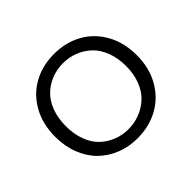

<svg xmlns="http://www.w3.org/2000/svg" viewBox="-133 -727 908 908"><g transform="rotate(-45 321.0 -273.0)"><path d="M594.2 -272.9Q594.2 -188.5 557.4 -124Q520.5 -59.6 458.3 -25.9Q396 7.8 318.8 7.8Q261.2 7.8 211.7 -12Q162.1 -31.7 125.7 -67.6Q89.4 -103.5 68.6 -156.5Q47.9 -209.5 47.9 -272.9Q47.9 -357.9 84.2 -422.4Q120.6 -486.8 182.4 -520.5Q244.1 -554.2 320.8 -554.2Q397.9 -554.2 459.7 -520.5Q521.5 -486.8 557.9 -422.4Q594.2 -357.9 594.2 -272.9ZM318.8 -53.2Q358.4 -53.2 394.3 -66.9Q430.2 -80.6 459 -106.7Q487.8 -132.8 504.9 -175.8Q522 -218.8 522 -272.9Q522 -327.1 505.1 -370.1Q488.3 -413.1 459.7 -439.5Q431.2 -465.8 395.5 -479.5Q359.9 -493.2 319.8 -493.2Q279.8 -493.2 244.4 -479.5Q209 -465.8 180.7 -439.5Q152.3 -413.1 135.7 -370.1Q119.1 -327.1 119.1 -272.9Q119.1 -218.8 135.5 -175.8Q151.9 -132.8 180.2 -106.7Q208.5 -80.6 243.7 -66.9Q278.8 -53.2 318.8 -53.2Z"/></g></svg>

Font: SVN-Poppins Light
Style: Regular
Weight: 300
Designer: Ninad Kale (Devanagari), Jonny Pinhorn (Latin)
Foundry: Indian Type Foundry
Version: Version 3.002 2017